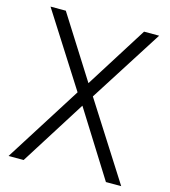

<svg xmlns="http://www.w3.org/2000/svg" viewBox="-111 -834 815 922"><g transform="rotate(15 296.5 -372.5)"><path d="M258 -381 26 -745H102L297 -437L491 -745H566L334 -381L577 0H501L297 -325L92 0H17Z"/></g></svg>

Font: BLUETTI 2.0 Extralight
Style: Roman
Weight: 200
Designer: Stijn de Vries
Foundry: tokotype
Version: Version 2.005;October 31, 2023;FontCreator 14.0.0.2814 64-bi